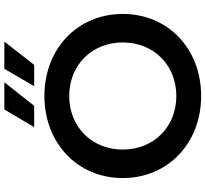

<svg xmlns="http://www.w3.org/2000/svg" viewBox="-51 -883 944 882"><g transform="rotate(-90 421.0 -442.0)"><path d="M278 -757H376L484 -894H359ZM466 -757H564L671 -894H546ZM421 10C638 10 798 -142 798 -350C798 -558 638 -710 421 -710C204 -710 44 -557 44 -350C44 -143 204 10 421 10ZM421 -104C280 -104 175 -207 175 -350C175 -493 280 -596 421 -596C562 -596 667 -493 667 -350C667 -207 562 -104 421 -104Z"/></g></svg>

Font: Montserrat Lite SemiBold
Style: Regular
Weight: 600
Designer: Julieta Ulanovsky
Foundry: Julieta Ulanovsky
Version: Version 7.200;PS 007.200;hotconv 1.0.88;makeotf.lib2.5.64775